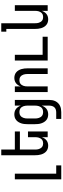

<svg xmlns="http://www.w3.org/2000/svg" viewBox="1005 -1780 990 3040"><g transform="rotate(-90 1500.0 -260.0)"><path d="M181 215V-520H270V135H401V215Z M713 8Q689 8 665.5 0.5Q642 -7 623.5 -23Q605 -39 593 -60Q581 -81 574 -104.5Q567 -128 564.5 -152Q562 -176 562 -200V-735H652V-520H938V-440H652V-200Q652 -185 653.5 -169.5Q655 -154 660 -139.5Q665 -125 673 -112Q681 -99 693 -89.5Q705 -80 720 -76Q735 -72 750 -72Q765 -72 780 -76Q795 -80 807 -89.5Q819 -99 827 -112Q835 -125 840 -139.5Q845 -154 846.5 -169.5Q848 -185 848 -200V-312H938V0H848V-93Q841 -72 828.5 -52.5Q816 -33 798 -19Q780 -5 758 1.5Q736 8 713 8Z M1137 215V135H1244Q1266 135 1287.5 127.5Q1309 120 1323 103.5Q1337 87 1342.5 65Q1348 43 1348 21V-94Q1340 -72 1327 -52.5Q1314 -33 1296 -19Q1278 -5 1255 1.5Q1232 8 1209 8Q1184 8 1160.5 1Q1137 -6 1118 -22Q1099 -38 1086.5 -59Q1074 -80 1066.5 -103.5Q1059 -127 1056.5 -151.5Q1054 -176 1054 -200V-320Q1054 -344 1056.5 -368.5Q1059 -393 1066.5 -416.5Q1074 -440 1086.5 -461Q1099 -482 1118 -498Q1137 -514 1160.5 -521Q1184 -528 1209 -528Q1232 -528 1255 -521.5Q1278 -515 1296 -501Q1314 -487 1327 -467.5Q1340 -448 1348 -426V-520H1438V21Q1438 47 1433.5 73Q1429 99 1417.5 122.5Q1406 146 1387.5 164.5Q1369 183 1345.5 194.5Q1322 206 1296 210.5Q1270 215 1244 215ZM1246 -72Q1261 -72 1276.5 -76Q1292 -80 1304.5 -89Q1317 -98 1325.5 -111Q1334 -124 1339 -139Q1344 -154 1346 -169.5Q1348 -185 1348 -200V-320Q1348 -335 1346 -350.5Q1344 -366 1339 -381Q1334 -396 1325.5 -409Q1317 -422 1304.5 -431Q1292 -440 1276.5 -444Q1261 -448 1246 -448Q1231 -448 1215.5 -444Q1200 -440 1187.5 -431Q1175 -422 1166.5 -409Q1158 -396 1153 -381Q1148 -366 1146 -350.5Q1144 -335 1144 -320V-200Q1144 -185 1146 -169.5Q1148 -154 1153 -139Q1158 -124 1166.5 -111Q1175 -98 1187.5 -89Q1200 -80 1215.5 -76Q1231 -72 1246 -72Z M1562 0V-520H1652V-427Q1659 -448 1671.5 -467.5Q1684 -487 1702 -501Q1720 -515 1742 -521.5Q1764 -528 1787 -528Q1811 -528 1834.5 -520.5Q1858 -513 1876.5 -497Q1895 -481 1907 -460Q1919 -439 1926 -415.5Q1933 -392 1935.5 -368Q1938 -344 1938 -320V0H1848V-320Q1848 -335 1846.5 -350.5Q1845 -366 1840 -380.5Q1835 -395 1827 -408Q1819 -421 1807 -430.5Q1795 -440 1780 -444Q1765 -448 1750 -448Q1735 -448 1720 -444Q1705 -440 1693 -430.5Q1681 -421 1673 -408Q1665 -395 1660 -380.5Q1655 -366 1653.5 -350.5Q1652 -335 1652 -320V0Z M2062 0V-520H2152V-80H2438V0Z M2713 8Q2689 8 2665.5 0.5Q2642 -7 2623.5 -23Q2605 -39 2593 -60Q2581 -81 2574 -104.5Q2567 -128 2564.5 -152Q2562 -176 2562 -200V-655H2519V-735H2652V-200Q2652 -185 2653.5 -169.5Q2655 -154 2660 -139.5Q2665 -125 2673 -112Q2681 -99 2693 -89.5Q2705 -80 2720 -76Q2735 -72 2750 -72Q2765 -72 2780 -76Q2795 -80 2807 -89.5Q2819 -99 2827 -112Q2835 -125 2840 -139.5Q2845 -154 2846.5 -169.5Q2848 -185 2848 -200V-520H2938V0H2848V-93Q2841 -72 2828.5 -52.5Q2816 -33 2798 -19Q2780 -5 2758 1.5Q2736 8 2713 8Z"/></g></svg>

Font: Iosevka Medium
Style: Regular
Weight: 500
Monospace: yes
Designer: Belleve Invis
Foundry: Belleve Invis
Version: Version 32.5.0; ttfautohint (v1.8.4)